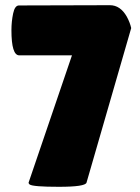

<svg xmlns="http://www.w3.org/2000/svg" viewBox="-20 -716 540 739"><path d="M313 -13Q308 3 207 3Q106 3 94 -6Q90 -9 90 -13L257 -503H54Q24 -503 24 -600Q24 -633 30.5 -664Q37 -695 53 -695L403 -696Q443 -696 468 -652Q480 -630 485 -608Z"/></svg>

Font: Lilita One
Style: Regular
Weight: 400
Designer: Juan Montoreano
Foundry: Juan Montoreano
Version: Version 1.002